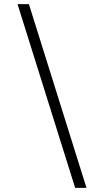

<svg xmlns="http://www.w3.org/2000/svg" viewBox="-20 -715 504 930"><path d="M65 -695 344 195H399L120 -695Z"/></svg>

Font: KpMath
Style: Sans
Weight: 400
Version: Version 0.64